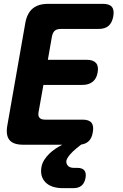

<svg xmlns="http://www.w3.org/2000/svg" viewBox="-20 -750 640 995"><path d="M228 -440H431Q463 -440 477.5 -423.5Q492 -407 486 -375Q481 -343 460.5 -326.5Q440 -310 408 -310H205L180 -170Q176 -150 184.5 -140Q193 -130 213 -130H408Q441 -130 454 -114Q467 -98 461 -65Q456 -32 437 -16Q423 -4 401 -1L377 18Q355 36 341 53Q327 70 324 83Q322 98 332 109Q342 120 364 120H381Q407 120 417.5 133.5Q428 147 423 173Q418 199 402.5 212Q387 225 361 225H306Q245 225 215.5 194.5Q186 164 195 115Q201 80 237 45Q265 19 303 0H100Q49 0 29 -24.5Q9 -49 18 -100L111 -630Q120 -681 149 -705.5Q178 -730 229 -730H514Q547 -730 560 -714Q573 -698 567 -665Q561 -632 542.5 -616Q524 -600 491 -600H296Q274 -600 263.5 -590.5Q253 -581 249 -560Z"/></svg>

Font: Maple Mono NL ExtraBold
Style: Italic
Weight: 800
Italic angle: -10°
Monospace: yes
Designer: subframe7536
Version: Version 7.000